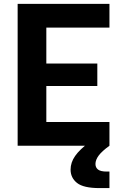

<svg xmlns="http://www.w3.org/2000/svg" viewBox="-20 -750 660 988"><path d="M70.8 0V-730H218.4V0ZM543.2 0H145V-122.1H543.2ZM480.8 -307.4H157.5V-423.2H480.8ZM145 -607.9V-730H543.2V-607.9ZM471.2 93.8Q471.2 112.1 484.4 122.4Q497.6 132.8 528.7 132.8H543.2V217.9H492.8Q409.6 217.9 376.4 191.4Q343.2 164.9 343.2 122.8Q343.2 86.1 366.5 52.7Q389.8 19.3 440.4 -18.5L543.2 0Q504.2 28.2 487.7 50.6Q471.2 73 471.2 93.8Z"/></svg>

Font: Monaspace Neon Var ExtraLight
Style: Regular
Weight: 200
Designer: Riley Cran and the Lettermatic Team
Version: Version 1.200 (Monaspace Neon Var)